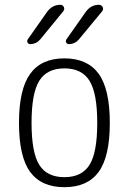

<svg xmlns="http://www.w3.org/2000/svg" viewBox="-20 -775 540 805"><path d="M355.5 -436Q323.2 -488.3 250 -488.3Q176.8 -488.3 144.5 -436Q112.3 -383.8 112.3 -259.8Q112.3 -135.7 144.5 -84Q176.8 -32.2 250 -32.2Q323.2 -32.2 355.5 -84Q387.7 -135.7 387.7 -259.8Q387.7 -383.8 355.5 -436ZM59.6 -259.8Q59.6 -400.4 106.4 -465.3Q153.3 -530.3 250 -530.3Q346.7 -530.3 393.6 -465.8Q440.4 -401.4 440.4 -259.8Q440.4 -118.2 393.6 -54.2Q346.7 9.8 250 9.8Q153.3 9.8 106.4 -54.2Q59.6 -118.2 59.6 -259.8ZM339.8 -725.6Q361.3 -754.9 394.5 -754.9Q405.3 -754.9 410.2 -745.6Q415 -736.3 408.2 -727.5L310.5 -609.4Q294.9 -590.8 269.5 -589.8Q261.7 -589.8 257.8 -596.2Q253.9 -602.5 258.8 -610.4ZM177.7 -725.6Q199.2 -754.9 233.4 -754.9Q243.2 -754.9 247.6 -745.6Q252 -736.3 245.1 -727.5L148.4 -609.4Q132.8 -590.8 107.4 -589.8Q99.6 -589.8 95.7 -596.2Q91.8 -602.5 96.7 -610.4Z"/></svg>

Font: Rounded-L Mgen+ 1mn light
Style: Regular
Weight: 200
Designer: [Source Han Sans]
Ryoko NISHIZUKA  (kana & ideographs); Paul D. Hunt (Latin, Greek & Cyrillic); Wenlong ZHANG  (bopomofo
Version: Version 1.059.20150602